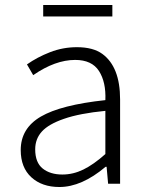

<svg xmlns="http://www.w3.org/2000/svg" viewBox="-20 -736 587 769"><path d="M63 -135Q63 -222 143.5 -269Q224 -316 402 -335Q405 -407 376.5 -451.5Q348 -496 281 -496Q201 -496 113 -435L88 -478Q129 -507 180.5 -527Q232 -547 288 -547Q353 -547 390 -520Q461 -468 461 -338V0H413L407 -68H403Q307 13 218 13Q148 13 105.5 -26Q63 -65 63 -135ZM402 -119V-292Q299 -282 236 -260Q175 -239 148 -209.5Q121 -180 121 -138Q121 -85 151 -61Q181 -37 230 -37Q273 -37 314 -57Q355 -77 402 -119ZM153 -716H430V-670H153Z"/></svg>

Font: Merged Yaku Han JP Light
Style: Regular
Weight: 300
Designer: Ryoko NISHIZUKA 西塚涼子 (kana, bopomofo & ideographs); Paul D. Hunt (Latin, Greek & Cyrillic); Sandoll Communications 산돌커뮤니
Foundry: Adobe
Version: Version 2.004